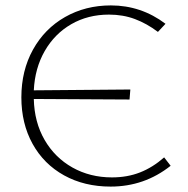

<svg xmlns="http://www.w3.org/2000/svg" viewBox="-20 -684 697 710"><path d="M611 -71Q514 6 389 6Q292 6 217 -35.5Q142 -77 100.5 -152Q59 -227 59 -324Q59 -423 102 -500.5Q145 -578 220.5 -621Q296 -664 390 -664Q502 -664 592 -596L564 -566Q523 -597 479 -613.5Q435 -630 383 -630Q305 -630 243.5 -594.5Q182 -559 145.5 -495.5Q109 -432 105 -350L462 -353L459 -316L105 -318Q107 -232 145 -166.5Q183 -101 248 -64.5Q313 -28 394 -28Q451 -28 498 -46.5Q545 -65 587 -102Z"/></svg>

Font: Ysabeau Infant Light
Style: Regular
Weight: 300
Designer: Christian Thalmann (Catharsis Fonts)
Version: Version 0.003